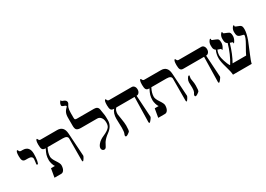

<svg xmlns="http://www.w3.org/2000/svg" viewBox="0 -2118 4407 3186"><g transform="rotate(-30 2203.5 -525.5)"><path d="M302.7 -518.1Q302.7 -446.3 293 -390.1Q282.7 -331.1 267.6 -331.1Q253.9 -331.1 251.5 -338.4Q251.5 -338.9 251.5 -354Q251.5 -356.9 256.6 -387.5Q261.7 -418 261.7 -439.9Q261.7 -497.1 180.7 -497.1H132.3Q93.8 -497.1 78.6 -523.4Q64.5 -547.9 64.5 -606.9Q64.5 -705.1 93.8 -705.1Q98.6 -705.1 107.7 -684.1Q116.7 -663.1 142.6 -663.1H171.4Q301.8 -663.1 302.7 -518.1Z M996.6 -80.1Q997.6 -68.8 975.8 -34.4Q954.1 0 946.8 0Q934.6 0 934.6 -21Q934.6 -28.8 935.5 -229.5Q936.5 -430.2 936.5 -439.9Q936.5 -497.1 843.8 -497.1H554.7Q509.8 -412.6 509.8 -338.9Q509.8 -296.9 557.1 -227.1Q604.5 -157.2 604.5 -125Q604.5 -65.9 582 -31.7Q561 0 528.8 0H399.9L428.7 -166H503.9Q488.8 -182.6 475.1 -227.5Q462.9 -270 462.9 -296.9Q462.9 -354.5 475.1 -396Q485.4 -431.2 518.6 -497.1H507.8Q469.2 -497.1 454.1 -523.4Q440.4 -547.9 440.4 -606.9Q440.4 -705.1 468.8 -705.1Q473.6 -705.1 482.7 -684.1Q491.7 -663.1 517.6 -663.1H834.5Q959.5 -663.1 968.8 -518.1Z M1645 -381.8Q1645 -273.4 1538.1 -195.8Q1468.3 -145.5 1430.2 -89.4Q1410.6 -53.2 1391.1 -17.1Q1376 9.8 1350.1 9.8Q1332 9.8 1318.8 -3.4Q1303.7 -18.1 1303.7 -41Q1303.7 -74.7 1336.4 -113.8Q1377.4 -163.6 1454.1 -195.8Q1551.3 -237.8 1582.5 -281.7Q1603 -310.5 1603 -363.8Q1603 -421.9 1576.7 -458Q1549.3 -496.1 1503.9 -496.1H1194.8Q1132.8 -496.1 1110.8 -520.5Q1091.8 -542 1091.8 -598.1V-754.9Q1091.8 -812 1111.8 -852.5Q1124.5 -878.9 1148.9 -902.3Q1168.9 -921.4 1168.9 -925.8Q1168.9 -942.9 1130.4 -954.3Q1091.8 -965.8 1091.8 -985.8Q1091.8 -1014.2 1108.4 -1039.6Q1122.6 -1061 1129.9 -1061Q1137.7 -1061 1137.7 -1056.2Q1137.7 -1055.2 1136.7 -1052Q1135.7 -1048.8 1135.7 -1047.9Q1135.7 -1043.5 1157.2 -1036.1Q1184.6 -1026.9 1197.3 -1016.6Q1218.8 -999.5 1218.8 -972.2Q1218.8 -957.5 1206.5 -939.5Q1189.9 -915.5 1183.1 -895Q1170.9 -857.4 1170.9 -793.9V-705.1Q1170.9 -681.6 1177.2 -673.3Q1185.5 -663.1 1210.9 -663.1H1539.1Q1613.3 -663.1 1623 -601.1L1641.1 -486.8Q1645 -461.4 1645 -381.8Z M2327.6 -580.1Q2327.6 -543.5 2308.3 -520.3Q2289.1 -497.1 2263.7 -497.1H2259.8L2285.6 -80.1Q2286.1 -69.3 2258.8 -34.7Q2231.4 0 2223.6 0Q2210.4 0 2210.4 -21Q2210.4 -106.9 2220.7 -497.1H1870.6Q1833.5 -462.4 1833.5 -390.1Q1833.5 -384.8 1848.6 -294.4Q1863.8 -204.1 1863.8 -155.8Q1863.8 -57.6 1848.6 -42Q1838.4 -31.2 1814.9 -16.6Q1789.1 0 1778.8 0Q1759.8 0 1759.8 -20Q1759.8 -32.2 1766.6 -45.9Q1782.7 -78.1 1782.7 -159.2Q1782.7 -175.3 1780.3 -241Q1777.8 -306.6 1777.8 -334Q1777.8 -437 1829.6 -497.1H1821.8Q1783.2 -497.1 1768.1 -523.4Q1754.4 -547.9 1754.4 -606.9Q1754.4 -705.1 1782.7 -705.1Q1787.6 -705.1 1796.6 -684.1Q1805.7 -663.1 1831.5 -663.1H2261.7Q2290.5 -663.1 2309.1 -640.1Q2327.6 -617.2 2327.6 -580.1Z M2984.4 -80.1Q2985.4 -68.8 2963.6 -34.4Q2941.9 0 2934.6 0Q2922.4 0 2922.4 -21Q2922.4 -28.8 2923.3 -229.5Q2924.3 -430.2 2924.3 -439.9Q2924.3 -497.1 2831.5 -497.1H2542.5Q2497.6 -412.6 2497.6 -338.9Q2497.6 -296.9 2544.9 -227.1Q2592.3 -157.2 2592.3 -125Q2592.3 -65.9 2569.8 -31.7Q2548.8 0 2516.6 0H2387.7L2416.5 -166H2491.7Q2476.6 -182.6 2462.9 -227.5Q2450.7 -270 2450.7 -296.9Q2450.7 -354.5 2462.9 -396Q2473.1 -431.2 2506.3 -497.1H2495.6Q2457 -497.1 2441.9 -523.4Q2428.2 -547.9 2428.2 -606.9Q2428.2 -705.1 2456.5 -705.1Q2461.4 -705.1 2470.5 -684.1Q2479.5 -663.1 2505.4 -663.1H2822.3Q2947.3 -663.1 2956.5 -518.1Z M3659.7 -580.1Q3659.7 -543.5 3640.4 -520.3Q3621.1 -497.1 3595.7 -497.1H3591.8L3617.7 -80.1Q3618.2 -69.3 3590.8 -34.7Q3563.5 0 3555.7 0Q3542.5 0 3542.5 -21Q3542.5 -106.9 3552.7 -497.1H3153.8Q3115.2 -497.1 3100.1 -523.4Q3086.4 -547.9 3086.4 -606.9Q3086.4 -705.1 3114.7 -705.1Q3119.6 -705.1 3128.7 -684.1Q3137.7 -663.1 3163.6 -663.1H3593.8Q3622.6 -663.1 3641.1 -640.1Q3659.7 -617.2 3659.7 -580.1ZM3195.8 -155.8Q3195.8 -57.6 3180.7 -42Q3170.4 -31.2 3147 -16.6Q3121.1 0 3110.8 0Q3091.8 0 3091.8 -20Q3091.8 -32.2 3099.4 -45.7Q3106.9 -59.1 3115.2 -72.3Q3126.5 -98.6 3126.5 -151.9Q3126.5 -168.9 3125 -198.7Q3123.5 -228.5 3123.5 -255.9Q3123.5 -287.6 3143.6 -322.3Q3162.6 -355 3175.8 -355Q3188.5 -355 3188.5 -346.2Q3188.5 -342.3 3184.1 -327.4Q3179.7 -312.5 3179.7 -293.9Q3179.7 -279.3 3187.7 -240.7Q3195.8 -202.1 3195.8 -155.8Z M4363.3 -559.1Q4363.3 -484.4 4320.8 -365.7Q4303.2 -316.4 4237.3 -163.1Q4187.5 -47.9 4178.7 0H3820.3Q3817.4 -60.1 3781.7 -178.2Q3748.5 -290 3748.5 -353Q3748.5 -433.1 3780.3 -502Q3755.4 -517.6 3748 -540Q3741.7 -558.6 3741.7 -603Q3741.7 -647 3762.7 -679.7Q3778.8 -705.1 3789.6 -705.1Q3798.3 -705.1 3798.3 -694.8Q3798.3 -691.9 3796.9 -689.2Q3795.4 -686.5 3795.4 -684.1Q3795.4 -671.9 3863.3 -648.9Q3899.4 -636.7 3910.6 -616.2Q3919.4 -599.6 3919.4 -559.1Q3919.4 -519 3897.5 -478Q3878.9 -443.8 3871.6 -443.8Q3865.7 -443.8 3865.7 -452.1Q3865.7 -453.6 3866.7 -454.6Q3867.7 -455.6 3867.7 -460Q3867.7 -466.8 3861.6 -469.7Q3855.5 -472.7 3812.5 -486.8Q3809.6 -487.8 3804.7 -490.2Q3781.7 -437 3781.7 -387.2Q3781.7 -349.1 3805.7 -274.9Q3828.6 -204.6 3851.6 -166H3861.8Q3953.1 -313 4006.3 -499Q3979 -514.2 3970.2 -540.5Q3963.4 -559.6 3963.4 -603Q3963.4 -647 3984.4 -679.7Q4001 -705.1 4011.7 -705.1Q4020.5 -705.1 4020.5 -694.8Q4020.5 -691.9 4019.5 -689.2Q4018.6 -686.5 4018.6 -684.1Q4018.6 -671.9 4085.4 -648.9Q4120.6 -637.2 4131.8 -615.7Q4141.6 -598.6 4141.6 -559.1Q4141.6 -519 4119.1 -478Q4100.6 -443.8 4093.3 -443.8Q4087.4 -443.8 4087.4 -452.1Q4087.4 -453.6 4088.4 -454.6Q4089.4 -455.6 4089.4 -460Q4089.4 -466.3 4083 -469.7Q4078.6 -471.7 4038.6 -484.9Q3981.9 -292 3908.2 -166H4168Q4180.2 -197.8 4255.4 -327.6Q4313.5 -427.7 4313.5 -473.1Q4313.5 -483.4 4300.8 -486.3Q4260.3 -495.6 4246.6 -500Q4212.4 -511.2 4199.7 -534.7Q4188.5 -556.2 4188.5 -603Q4188.5 -647 4209.5 -679.7Q4225.6 -705.1 4235.4 -705.1Q4245.6 -705.1 4245.6 -694.8Q4245.6 -691.9 4244.1 -689.2Q4242.7 -686.5 4242.7 -684.1Q4242.7 -671.9 4310.5 -648.9Q4343.3 -637.7 4355 -614.3Q4363.3 -596.2 4363.3 -559.1Z"/></g></svg>

Font: Ezra SIL SR
Style: Regular
Weight: 400
Designer: Development by SIL's NRSI team. OpenType tables by Ralph Hancock ( hancock@dircon.co.uk ).
Foundry: Development by SIL's NRSI team.
Version: Version 2.51; 2007